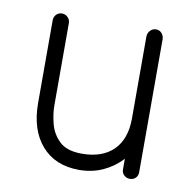

<svg xmlns="http://www.w3.org/2000/svg" viewBox="-58 -478 548 549"><g transform="rotate(10 216.5 -204.0)"><path d="M205 13Q136 13 96.5 -32Q57 -77 57 -156V-395Q57 -405 63.5 -412Q70 -419 80 -419Q90 -419 97 -412Q104 -405 104 -395V-156Q104 -133 111 -104.5Q118 -76 139.5 -55Q161 -34 205 -34Q264 -34 296.5 -66Q329 -98 329 -158V-396Q329 -406 336 -413.5Q343 -421 353 -421Q363 -421 369.5 -413.5Q376 -406 376 -396V-10Q376 0 369.5 6.5Q363 13 353 13Q343 13 336 6.5Q329 0 329 -10V-41Q306 -16 274.5 -1.5Q243 13 205 13Z"/></g></svg>

Font: Zen Kurenaido
Style: ARC
Weight: 400
Designer: Yoshimichi Ohira
Foundry: Positype
Version: Version 1.001